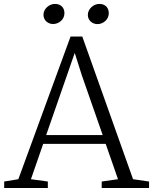

<svg xmlns="http://www.w3.org/2000/svg" viewBox="-20 -946 770 966"><path d="M470.2 -824.7C499 -824.7 527.3 -847.2 527.3 -879.4C527.3 -904.8 512.7 -926.3 479 -926.3C451.7 -926.3 421.9 -901.9 421.9 -871.1C421.9 -842.8 445.3 -824.7 470.2 -824.7ZM247.1 -825.2C275.9 -825.2 304.2 -847.2 304.2 -879.9C304.2 -904.8 289.1 -926.3 255.9 -926.3C228.5 -926.3 198.7 -902.3 198.7 -871.6C198.7 -842.8 222.2 -825.2 247.1 -825.2ZM1 0H220.7V-32.7L135.7 -44.4L197.3 -222.2H511.7L573.7 -44.4L491.7 -32.7V0H730V-32.7L649.4 -44.4L394 -762.2H335L72.3 -44.4L1 -32.7ZM212.4 -266.6 356 -679.7 392.1 -565.9 496.6 -266.6Z"/></svg>

Font: Merriweather
Style: Light
Weight: 250
Designer: Eben Sorkin ( eben@eyebytes.com )
Foundry: Sorkin Type Co.
Version: Version 1.003